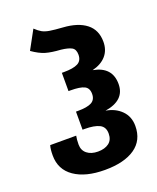

<svg xmlns="http://www.w3.org/2000/svg" viewBox="-145 -861 783 958"><g transform="rotate(-20 246.5 -382.5)"><path d="M24 -147Q24 -181 30 -200H168Q164 -181 164 -154Q164 -123 186 -105.5Q208 -88 244 -88Q280 -88 302 -104.5Q324 -121 324 -155Q324 -190 297 -203.5Q270 -217 219 -217H208V-313H219Q268 -313 291 -325.5Q314 -338 314 -369Q314 -400 291.5 -411Q269 -422 219 -422H208V-519H219Q269 -519 293 -531.5Q317 -544 317 -576Q317 -605 298.5 -615Q280 -625 243 -629Q194 -632 163.5 -641Q133 -650 96 -676L150 -775Q168 -758 183 -749.5Q198 -741 222 -737Q246 -733 291 -730Q369 -725 412.5 -691Q456 -657 456 -594Q456 -550 430.5 -520.5Q405 -491 357 -479Q455 -461 455 -370Q455 -284 348 -267Q398 -259 430 -227Q462 -195 462 -145Q462 -69 405 -29.5Q348 10 245 10Q143 10 83.5 -31Q24 -72 24 -147Z"/></g></svg>

Font: Noto Sans Georgian Bold Cond
Style: Regular
Weight: 700
Width: 3
Designer: Monotype Design team
Foundry: Monotype Imaging Inc.
Version: Version 1.000